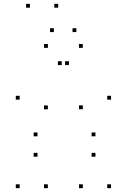

<svg xmlns="http://www.w3.org/2000/svg" viewBox="-20 -969 660 999"><path d="M229 10V-10H209V10ZM229 -400.3V-420.3H209V-400.3ZM338.8 -630.4V-650.4H318.8V-630.4ZM301.2 -630.4V-650.4H281.2V-630.4ZM411 -400.7V-420.7H391V-400.7ZM411 10V-10H391V10ZM557.8 10V-10H537.8V10ZM557.8 -450.5V-470.5H537.8V-450.5ZM410.7 -720V-740H390.7V-720ZM229.3 -720V-740H209.3V-720ZM82.2 -450.5V-470.5H62.2V-450.5ZM82.2 10V-10H62.2V10ZM476.6 -153.7V-173.7H456.6V-153.7ZM476.6 -259.8V-279.8H456.6V-259.8ZM175.1 -259.8V-279.8H155.1V-259.8ZM175.1 -153.7V-173.7H155.1V-153.7ZM377.4 -802.1V-822.1H357.4V-802.1ZM282.7 -929V-949H262.7V-929ZM135.6 -929V-949H115.6V-929ZM260.4 -802.1V-822.1H240.4V-802.1Z"/></svg>

Font: Monaspace Krypton Dots Var
Style: Regular
Weight: 400
Designer: Riley Cran and the Lettermatic Team
Version: Version 1.100 (Monaspace Krypton Dots)